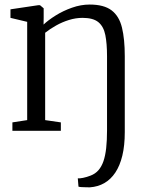

<svg xmlns="http://www.w3.org/2000/svg" viewBox="-20 -575 656 844"><path d="M375 248.5Q369.5 248.5 359 248.2Q348.5 248 338.8 247.5Q329 247 325 245.5L322 209Q329 210 345.2 206.8Q361.5 203.5 378 197Q399 189 412.8 173.2Q426.5 157.5 434.8 133.5Q443 109.5 446.8 75.8Q450.5 42 450.5 -2V-328Q450.5 -383.5 443 -421Q435.5 -458.5 412.5 -477.5Q389.5 -496.5 343 -496.5Q313 -496.5 283.2 -487.2Q253.5 -478 226.8 -463Q200 -448 178.5 -431V-47L247.5 -37V0H34.5V-37L99.5 -47V-479L26 -496.5V-534L147 -552H156L172 -538.5V-498.5L171.5 -467Q192 -486.5 224.8 -507Q257.5 -527.5 296.5 -541.2Q335.5 -555 374 -555Q437 -555 470.5 -529.5Q504 -504 516.2 -453.5Q528.5 -403 528.5 -328V6Q528.5 64.5 517.8 109Q507 153.5 487 183.5Q467 213.5 438.8 229.8Q410.5 246 375 248.5Z"/></svg>

Font: Merriweather 48pt Light
Style: Regular
Weight: 300
Version: Version 2.100